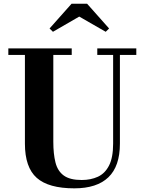

<svg xmlns="http://www.w3.org/2000/svg" viewBox="-20 -1014 796 1048"><path d="M412.5 -923.5 269 -840.5 250.5 -858.5 370.5 -993.5H455.5L575.5 -858.5L557 -840.5ZM25.5 -750H371.5V-714H271V-240Q271 -174 282.8 -127.2Q294.5 -80.5 328 -56Q361.5 -31.5 426 -31.5Q475.5 -31.5 514.2 -49.2Q553 -67 575.2 -110.5Q597.5 -154 597.5 -230V-714H511V-750H724V-714H634.5V-230Q634.5 -106.5 571.5 -46.2Q508.5 14 386 14Q245 14 180.5 -43.2Q116 -100.5 116 -230V-714H25.5Z"/></svg>

Font: Bodoni* 06pt
Style: Bold
Weight: 700
Version: Version 2.3